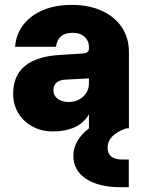

<svg xmlns="http://www.w3.org/2000/svg" viewBox="-20 -536 604 802"><path d="M508 0Q429.5 27 429.5 81Q429.5 130.5 493 130.5H518V246H485Q392.5 246 339.5 211Q286.5 176 286.5 114.5Q286.5 51 351.5 0V-58.5Q329.5 -21 291 -4Q252.5 13 201 13Q153.5 13 115.8 -7.5Q78 -28 56.5 -63.5Q35 -99 35 -144.5Q35 -294.5 229.5 -306.5L323.5 -312.5Q339 -313.5 345.2 -318.2Q351.5 -323 351.5 -334.5V-341Q351.5 -365.5 333.2 -382.2Q315 -399 284 -399Q221 -399 214 -340.5H43Q47 -393 77.5 -432.5Q108 -472 159.8 -493.8Q211.5 -515.5 279.5 -515.5Q351.5 -515.5 405.2 -491Q459 -466.5 488.8 -422.2Q518.5 -378 518.5 -319V0ZM203 -158.5Q203 -137 220.8 -123.5Q238.5 -110 267 -110Q302.5 -110 327 -132Q351.5 -154 351.5 -188.5V-208.5L255 -203.5Q203 -201 203 -158.5Z"/></svg>

Font: Overused Grotesk ExtraBold
Style: Regular
Weight: 800
Version: Version 0.004